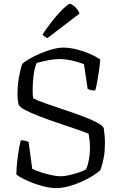

<svg xmlns="http://www.w3.org/2000/svg" viewBox="-20 -968 618 988"><path d="M267 0Q239 0 199 -10.5Q159 -21 122 -37.5Q85 -54 64 -70Q65 -117 72 -167Q79 -217 87 -246Q102 -246 112.5 -243Q123 -240 127 -238L146 -99Q164 -90 190.5 -81.5Q217 -73 244.5 -67Q272 -61 292 -61Q310 -61 335 -66.5Q360 -72 384 -80Q408 -88 422 -96Q431 -113 437 -144.5Q443 -176 443 -211Q443 -228 441 -246.5Q439 -265 436 -280Q406 -292 363 -306.5Q320 -321 273 -337Q226 -353 183 -369.5Q140 -386 110.5 -401.5Q81 -417 75 -431Q73 -442 71.5 -454.5Q70 -467 70 -483Q70 -526 77.5 -570Q85 -614 95 -640Q116 -658 153.5 -677Q191 -696 232.5 -709.5Q274 -723 305 -723Q338 -723 374 -714Q410 -705 442 -691Q474 -677 496 -662Q494 -635 489.5 -604Q485 -573 480 -546Q475 -519 470 -502Q457 -502 446 -505Q435 -508 431 -511L412 -638Q383 -649 350.5 -656.5Q318 -664 282 -664Q259 -664 228 -658Q197 -652 169 -644Q158 -621 153 -582.5Q148 -544 148 -506Q148 -493 148.5 -482.5Q149 -472 151 -462Q174 -450 217 -435Q260 -420 309.5 -403.5Q359 -387 404.5 -370Q450 -353 480 -337Q510 -321 514 -308Q517 -284 518.5 -267.5Q520 -251 520 -234Q520 -192 514.5 -160Q509 -128 497 -93Q485 -81 460 -65Q435 -49 402 -34Q369 -19 334 -9.5Q299 0 267 0ZM224 -772Q216 -775 209 -780.5Q202 -786 199 -791Q247 -862 287.5 -905Q328 -948 340 -948Q350 -948 366.5 -932Q383 -916 389 -898Z"/></svg>

Font: Texturina 72pt Light
Style: Regular
Weight: 300
Designer: Guillermo Torres Carreño
Foundry: Omnibus-Type
Version: Version 1.002; ttfautohint (v1.8.3)